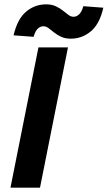

<svg xmlns="http://www.w3.org/2000/svg" viewBox="-20 -872 500 892"><path d="M28.6 0 158.6 -651.8H295.8L165.8 0ZM309 -692.3Q283.1 -692.3 264.1 -701.1Q245 -709.9 231.2 -721.2Q217.4 -732.4 205.8 -741.2Q194.1 -750 181.6 -750Q167.6 -750 156 -739.4Q144.4 -728.9 135.9 -700.9L43.1 -707.9Q60.9 -784.2 101.5 -818Q142 -851.8 194.1 -851.8Q220.1 -851.8 239.1 -843Q258.1 -834.2 271.9 -823Q285.7 -811.7 297.7 -802.9Q309.6 -794.1 321.6 -794.1Q335.5 -794.1 347.4 -805.1Q359.3 -816.1 367.2 -843.2L460 -836.2Q443.2 -760.8 402.1 -726.5Q361.1 -692.3 309 -692.3Z"/></svg>

Font: Source Sans 3
Style: Italic
Weight: 200
Italic angle: -11°
Designer: Paul D. Hunt
Foundry: Adobe
Version: Version 3.046;hotconv 1.0.118;makeotfexe 2.5.65603